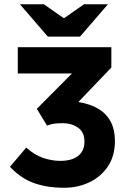

<svg xmlns="http://www.w3.org/2000/svg" viewBox="-20 -875 596 907"><path d="M283 12Q203 12 141 -10Q79 -32 27 -87L104 -178Q141 -144 182.5 -129.5Q224 -115 265 -115Q300 -115 325.5 -125Q351 -135 365 -155.5Q379 -176 379 -206Q379 -251 348.5 -272Q318 -293 278 -293Q252 -293 237.5 -291Q223 -289 202 -282L154 -361L320 -528H64V-652H506V-556L350 -393Q407 -384 445.5 -360.5Q484 -337 503.5 -299Q523 -261 523 -210Q523 -138 489.5 -88.5Q456 -39 401.5 -13.5Q347 12 283 12ZM206 -702 74 -855H187L280 -790H284L377 -855H490L358 -702Z"/></svg>

Font: Source Sans 3
Style: Bold
Weight: 700
Designer: Paul D. Hunt
Foundry: Adobe
Version: Version 3.052;hotconv 1.1.0;makeotfexe 2.6.0